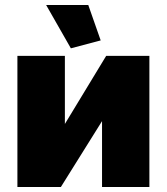

<svg xmlns="http://www.w3.org/2000/svg" viewBox="-20 -750 669 770"><path d="M165 -730H334L383.8 -587.9L264.2 -556.2ZM49.8 0V-525.9H240.2V-252.9L405.8 -525.9H579.1V0H389.2V-264.2L224.1 0Z"/></svg>

Font: Rawline Black
Style: Regular
Weight: 900
Designer: Matt McInerney, Pablo Impallari, Rodrigo Fuenzalida
Foundry: Matt McInerney, Pablo Impallari, Rodrigo Fuenzalida
Version: Version 4.020;PS 004.020;hotconv 1.0.88;makeotf.lib2.5.64775